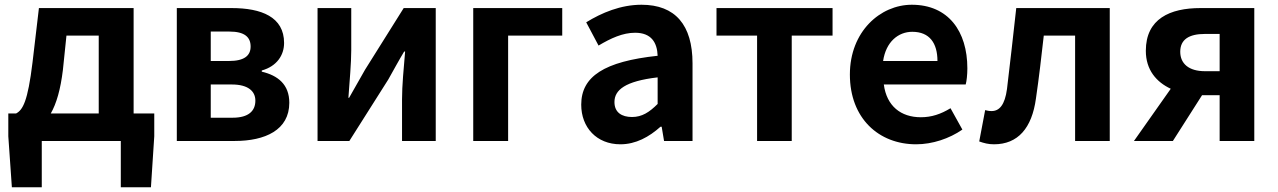

<svg xmlns="http://www.w3.org/2000/svg" viewBox="-20 -594 5384 809"><path d="M156 0H489V195H616L630 -20V-116H543V-560H144L117 -331C97 -166 76 -131 48 -116H15V-20L30 195H156ZM194 -116C218 -158 235 -217 245 -299L260 -444H396V-116Z M725 0H969C1097 0 1199 -46 1199 -161C1199 -238 1151 -276 1083 -292V-297C1147 -315 1177 -362 1177 -413C1177 -523 1081 -560 956 -560H725ZM868 -337V-461H947C1010 -461 1036 -438 1036 -398C1036 -360 1010 -337 945 -337ZM868 -98V-238H957C1025 -238 1056 -210 1056 -170C1056 -127 1028 -98 960 -98Z M1318 0H1452L1616 -259C1634 -291 1663 -344 1683 -377H1687C1681 -307 1674 -233 1674 -176V0H1816V-560H1681L1518 -300C1500 -268 1470 -216 1451 -182H1448C1453 -252 1460 -327 1460 -383V-560H1318Z M1974 0H2121V-444H2349V-560H1974Z M2594 14C2659 14 2715 -17 2763 -60H2768L2778 0H2898V-327C2898 -489 2825 -574 2683 -574C2595 -574 2515 -540 2450 -500L2502 -402C2554 -433 2604 -456 2656 -456C2725 -456 2749 -414 2751 -359C2526 -335 2429 -272 2429 -153C2429 -57 2494 14 2594 14ZM2643 -101C2600 -101 2569 -120 2569 -164C2569 -215 2614 -252 2751 -268V-156C2716 -121 2685 -101 2643 -101Z M3170 0H3316V-444H3488V-560H2999V-444H3170Z M3840 14C3909 14 3980 -10 4035 -48L3985 -138C3944 -113 3905 -100 3860 -100C3776 -100 3716 -147 3704 -238H4049C4053 -252 4056 -279 4056 -306C4056 -462 3976 -574 3822 -574C3689 -574 3561 -461 3561 -280C3561 -95 3683 14 3840 14ZM3701 -337C3713 -418 3765 -460 3824 -460C3897 -460 3930 -412 3930 -337Z M4168 14C4269 14 4328 -54 4345 -179C4358 -267 4368 -356 4378 -444H4510V0H4656V-560H4262C4249 -446 4237 -332 4223 -219C4214 -152 4191 -126 4158 -126C4147 -126 4139 -128 4131 -130L4106 2C4126 9 4144 14 4168 14Z M5057 -294C4989 -294 4953 -326 4953 -376C4953 -427 4989 -451 5057 -451H5119V-294ZM4758 0H4922L5045 -193H5119V0H5265V-560H5038C4910 -560 4808 -515 4808 -380C4808 -299 4853 -248 4913 -220Z"/></svg>

Font: Noto Sans Mono CJK HK
Style: Bold
Weight: 700
Designer: Ryoko NISHIZUKA 西塚涼子 (kana, bopomofo & ideographs); Paul D. Hunt (Latin, Greek & Cyrillic); Sandoll Communications 산돌커뮤니
Foundry: Adobe
Version: Version 2.004;hotconv 1.0.118;makeotfexe 2.5.65603